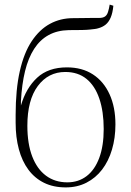

<svg xmlns="http://www.w3.org/2000/svg" viewBox="-20 -801 568 835"><path d="M266 14Q212 14 171.5 -6Q131 -26 103.5 -63Q76 -100 62 -152Q48 -204 48 -267V-301Q48 -411 66 -491Q84 -571 118 -622Q152 -673 197.5 -697.5Q243 -722 297 -722Q320 -722 342 -722.5Q364 -723 382 -723Q400 -723 411 -723Q428 -723 437 -729.5Q446 -736 450 -750Q452 -756 454 -765Q456 -774 457 -781L473 -776Q470 -745 461.5 -725Q453 -705 439.5 -694Q426 -683 407 -678Q401 -676 393 -675Q385 -674 371.5 -672.5Q358 -671 336 -670.5Q314 -670 279 -670Q229 -669 191.5 -648.5Q154 -628 128.5 -588.5Q103 -549 89 -492Q75 -435 71 -361V-342Q93 -418 141.5 -463Q190 -508 271 -508Q337 -508 384 -477.5Q431 -447 456.5 -391Q482 -335 482 -260Q482 -201 467 -150.5Q452 -100 424 -63.5Q396 -27 356 -6.5Q316 14 266 14ZM273 -8Q321 -8 356.5 -35Q392 -62 411.5 -114Q431 -166 431 -240Q431 -316 412 -372Q393 -428 356 -458Q319 -488 264 -488Q190 -488 144.5 -427Q99 -366 99 -254Q99 -176 120 -121Q141 -66 180 -37Q219 -8 273 -8Z"/></svg>

Font: Literata 60pt ExtraLight
Style: Regular
Weight: 250
Designer: Latin by Veronika Burian and Jose Scaglione. Greek by Irene Vlachou. Cyrillic by Vera Evstafieva.
Foundry: TypeTogether
Version: Version 3.103;gftools[0.9.29]